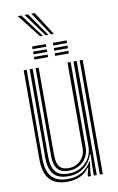

<svg xmlns="http://www.w3.org/2000/svg" viewBox="-97 -934 611 994"><g transform="rotate(-10 208.5 -436.5)"><path d="M175 7.7Q142.3 7.7 120.1 -0.8Q97.9 -9.3 84.3 -23.9Q70.7 -38.5 63.6 -56.8Q56.5 -75 54.1 -94.7Q51.6 -114.4 51.6 -133.1V-600H67.2V-135.2Q67.2 -113.3 71 -90.5Q74.9 -67.8 86.2 -48.5Q97.6 -29.2 119.9 -17.5Q142.1 -5.8 179.2 -5.8Q224.1 -5.8 255.2 -24.7Q286.2 -43.6 303.8 -75.4H307.5L299.9 -20.6V0H284L284 -9.6L293.2 -45.2H289.9Q269.5 -16.9 240.3 -4.6Q211.2 7.7 175 7.7ZM345.9 0V-600H361.8V0ZM191.3 -47.2Q165 -47.2 149.6 -56Q134.2 -64.9 126.6 -78.8Q119 -92.7 116.7 -108.8Q114.4 -124.9 114.4 -139.5V-600H130.3V-140.2Q130.3 -119.9 134.8 -101.7Q139.3 -83.5 152.9 -72.1Q166.4 -60.6 193.2 -60.6Q218.4 -60.6 238.5 -72.2Q258.6 -83.8 270.2 -103.9Q281.9 -124 281.9 -148.9V-600H298.4V-150Q298.4 -122.8 285 -99.3Q271.6 -75.8 247.6 -61.5Q223.6 -47.2 191.3 -47.2ZM183.2 -19.5Q129.5 -19.8 106.3 -48.8Q83 -77.8 83 -136V-600H98.7V-137.4Q98.7 -87.2 118.4 -60Q138.2 -32.8 187.9 -32.8Q226.6 -32.8 254.8 -49.9Q283 -67 298.2 -94Q313.3 -121.1 313.3 -150.8V-600H330.1V0H314.6V-44.1L317.4 -111.8H313.6Q298.8 -68.2 264.9 -43.7Q230.9 -19.2 183.2 -19.5ZM225.1 -699.8V-713.5H297.2V-699.8ZM115.9 -645V-658.7H188V-645ZM115.9 -672.4V-686.1H188V-672.4ZM115.9 -699.8V-713.5H188V-699.8ZM225.1 -645V-658.7H297.2V-645ZM225.1 -672.4V-686.1H297.2V-672.4ZM165.9 -758.5 70 -881.3H88.2L180.7 -758.5ZM194.8 -758.5 105.7 -881.3H123.9L209.4 -758.5ZM223.5 -758.5 141.3 -881.3H159.5L238.3 -758.5Z"/></g></svg>

Font: Big Shoulders Inline Text Thin
Style: Regular
Weight: 100
Designer: Patric King
Foundry: XO Type Co
Version: Version 2.002